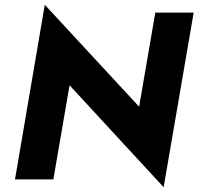

<svg xmlns="http://www.w3.org/2000/svg" viewBox="-20 -753 833 806"><path d="M632 -700 564 -305 168 -733 43 0H204L272 -395L667 33L793 -700Z"/></svg>

Font: Jost
Style: Bold Italic
Weight: 700
Italic angle: -5°
Version: Version 3.710